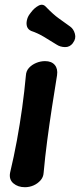

<svg xmlns="http://www.w3.org/2000/svg" viewBox="-20 -768 334 801"><path d="M84 13Q55 13 36 -3Q17 -19 22 -47Q38 -114 50.5 -182Q63 -250 72.5 -318.5Q82 -387 88 -453Q89 -472 101 -485Q113 -498 131 -505.5Q149 -513 168 -513Q195 -513 208.5 -497Q222 -481 218 -454Q207 -387 196.5 -318.5Q186 -250 177 -182Q168 -114 162 -47Q161 -29 149 -15.5Q137 -2 120 5.5Q103 13 84 13ZM273 -657Q287 -647 292.5 -627Q298 -607 285 -590L284 -588Q271 -571 251 -571.5Q231 -572 216 -582Q189 -599 163 -614.5Q137 -630 110 -639Q97 -645 93 -656.5Q89 -668 92 -682.5Q95 -697 103 -708L109 -716Q123 -735 141 -744.5Q159 -754 172 -739Q203 -707 225 -691.5Q247 -676 273 -657Z"/></svg>

Font: Winky Sans Medium
Style: Italic
Weight: 500
Italic angle: -8.97852°
Designer: Simon Atzbach
Foundry: typofactur
Version: Version 1.205